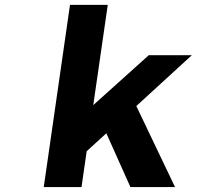

<svg xmlns="http://www.w3.org/2000/svg" viewBox="-20 -762 801 782"><path d="M158.2 0 265.1 -742.2H418.9L359.9 -334L585.9 -537.1H761.2L535.2 -330.1L692.9 0H511.2L413.1 -219.2L333 -146L312 0Z"/></svg>

Font: Trueno SemiBold
Style: Italic
Weight: 600
Designer: Julieta Ulanovsky
Foundry: Julieta Ulanovsky
Version: Version 3.001b | FøM Fix